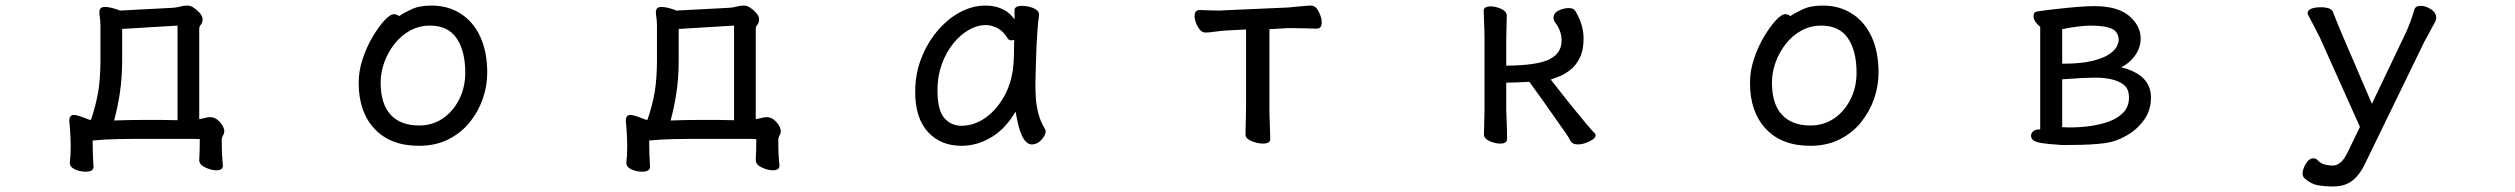

<svg xmlns="http://www.w3.org/2000/svg" viewBox="-20 -506 9040 690"><path d="M247 -93Q247 -93 253 -92H254Q266 -89 278 -84.5Q290 -80 303 -75L307 -76Q324 -125 333 -176Q341 -226 341 -291V-412Q341 -424 340 -435Q337 -454 337 -462Q337 -470 341 -475.5Q345 -481 358 -481Q375 -481 407 -470Q407 -469 408.5 -468.5Q410 -468 411 -468L601 -478Q616 -479 628 -482.5Q640 -486 653 -486Q666 -486 678 -477Q690 -469 699 -458Q708 -447 708 -437Q708 -423 700 -415Q696 -410 696 -402V-78Q706 -79 716 -82Q726 -85 735 -85Q755 -85 770.5 -67Q786 -49 786 -35Q786 -27 781.5 -19.5Q777 -12 777 -4Q777 28 778 50L781 89V90Q781 106 757 106Q740 106 718 96Q696 86 696 69V68Q698 36 698 -6Q682 -7 660 -7H493Q441 -7 397.5 -6Q354 -5 313 -1Q313 45 316 94Q316 111 287 111Q270 111 252 104Q231 95 231 80V79V78Q234 53 234 23Q234 -22 229 -72V-74Q229 -82 233 -87.5Q237 -93 247 -93ZM390 -73Q440 -75 492 -75H560Q590 -75 618 -74V-414L419 -402V-292Q419 -227 411 -173.5Q403 -120 390 -73Z M1531 -486Q1590 -486 1635.5 -457Q1681 -428 1706 -374Q1731 -320 1731 -245Q1731 -197 1715 -151Q1699 -105 1668 -66.5Q1637 -28 1591 -5Q1545 18 1486 18Q1383 18 1326 -43Q1269 -104 1269 -208Q1269 -252 1283.5 -295Q1298 -338 1319 -373.5Q1340 -409 1361 -432Q1382 -455 1396 -455Q1406 -455 1414 -448Q1433 -461 1460.5 -473.5Q1488 -486 1531 -486ZM1486 -55Q1533 -55 1570 -79.5Q1607 -104 1629.5 -147.5Q1652 -191 1652 -245Q1652 -323 1621 -368.5Q1590 -414 1525 -414Q1487 -414 1454.5 -396.5Q1422 -379 1398 -348.5Q1374 -318 1361 -282Q1348 -246 1348 -209Q1348 -132 1384 -93.5Q1420 -55 1486 -55Z M2247 -93Q2247 -93 2253 -92H2254Q2266 -89 2278 -84.5Q2290 -80 2303 -75L2307 -76Q2324 -125 2333 -176Q2341 -226 2341 -291V-412Q2341 -424 2340 -435Q2337 -454 2337 -462Q2337 -470 2341 -475.5Q2345 -481 2358 -481Q2375 -481 2407 -470Q2407 -469 2408.5 -468.5Q2410 -468 2411 -468L2601 -478Q2616 -479 2628 -482.5Q2640 -486 2653 -486Q2666 -486 2678 -477Q2690 -469 2699 -458Q2708 -447 2708 -437Q2708 -423 2700 -415Q2696 -410 2696 -402V-78Q2706 -79 2716 -82Q2726 -85 2735 -85Q2755 -85 2770.5 -67Q2786 -49 2786 -35Q2786 -27 2781.5 -19.5Q2777 -12 2777 -4Q2777 28 2778 50L2781 89V90Q2781 106 2757 106Q2740 106 2718 96Q2696 86 2696 69V68Q2698 36 2698 -6Q2682 -7 2660 -7H2493Q2441 -7 2397.5 -6Q2354 -5 2313 -1Q2313 45 2316 94Q2316 111 2287 111Q2270 111 2252 104Q2231 95 2231 80V79V78Q2234 53 2234 23Q2234 -22 2229 -72V-74Q2229 -82 2233 -87.5Q2237 -93 2247 -93ZM2390 -73Q2440 -75 2492 -75H2560Q2590 -75 2618 -74V-414L2419 -402V-292Q2419 -227 2411 -173.5Q2403 -120 2390 -73Z M3723 -4Q3708 13 3688 13Q3648 13 3630 -105Q3595 -46 3548 -16Q3494 18 3436 18Q3360 18 3314.5 -32Q3269 -82 3269 -176Q3269 -240 3290.5 -295.5Q3312 -351 3348 -394Q3384 -437 3429 -461.5Q3474 -486 3522 -486Q3559 -486 3589 -470Q3611 -458 3626 -436V-469Q3626 -485 3653 -485Q3671 -485 3691 -478Q3714 -469 3714 -454V-452V-451Q3708 -407 3705 -343Q3701 -227 3701 -204Q3701 -181 3702.5 -154.5Q3704 -128 3711.5 -98.5Q3719 -69 3735 -43Q3738 -38 3738 -34Q3738 -21 3723 -4ZM3625 -363Q3619 -361 3613 -361Q3607 -361 3602 -367Q3586 -394 3564.5 -405Q3543 -416 3522 -416Q3493 -416 3462.5 -399Q3432 -382 3406 -350Q3380 -318 3364.5 -275Q3349 -232 3349 -182Q3349 -110 3373.5 -82Q3398 -54 3435 -54Q3481 -54 3522.5 -83.5Q3564 -113 3592 -166Q3620 -219 3623 -289V-290Q3624 -303 3624 -324Q3624 -345 3625 -363Z M4542 -401V-118Q4542 -92 4543.5 -55.5Q4545 -19 4545 -6Q4545 10 4518 10Q4501 10 4480 2Q4456 -7 4456 -23Q4456 -31 4457 -71Q4458 -111 4458 -118V-400L4396 -397Q4373 -396 4348.5 -392.5Q4324 -389 4313 -389Q4296 -389 4284.5 -410Q4273 -431 4273 -448Q4273 -470 4292 -470Q4300 -470 4320.5 -469Q4341 -468 4356.5 -468Q4372 -468 4380 -469L4608 -479Q4632 -481 4656.5 -483.5Q4681 -486 4691 -486Q4708 -486 4719 -464.5Q4730 -443 4730 -426Q4730 -403 4712 -403Q4703 -403 4677.5 -404Q4652 -405 4626 -405H4609Z M5563 -90Q5533 -134 5476 -212Q5425 -209 5393 -209V-112Q5393 -106 5394 -85Q5396 -43 5396 -6Q5396 10 5371 10Q5354 10 5335 2Q5313 -7 5313 -23Q5313 -32 5314 -67Q5315 -102 5315 -109V-363Q5315 -392 5313.5 -424.5Q5312 -457 5312 -467Q5312 -483 5337 -483Q5354 -483 5373 -475Q5395 -466 5395 -449Q5395 -442 5394 -407Q5393 -372 5393 -360V-270Q5505 -271 5548.5 -293Q5592 -315 5592 -360Q5592 -395 5569 -425Q5563 -434 5563 -442Q5563 -460 5583 -469Q5601 -477 5618 -477Q5635 -477 5641 -467Q5671 -418 5671 -367Q5671 -326 5657.5 -298.5Q5644 -271 5623.5 -255Q5603 -239 5584 -231.5Q5565 -224 5553 -220Q5581 -184 5620 -135Q5688 -51 5708 -30Q5714 -27 5714 -20Q5714 -8 5692 2Q5670 13 5651 13Q5630 13 5623 -1Q5621 -7 5608 -26Z M6531 -486Q6590 -486 6635.5 -457Q6681 -428 6706 -374Q6731 -320 6731 -245Q6731 -197 6715 -151Q6699 -105 6668 -66.5Q6637 -28 6591 -5Q6545 18 6486 18Q6383 18 6326 -43Q6269 -104 6269 -208Q6269 -252 6283.5 -295Q6298 -338 6319 -373.5Q6340 -409 6361 -432Q6382 -455 6396 -455Q6406 -455 6414 -448Q6433 -461 6460.5 -473.5Q6488 -486 6531 -486ZM6486 -55Q6533 -55 6570 -79.5Q6607 -104 6629.5 -147.5Q6652 -191 6652 -245Q6652 -323 6621 -368.5Q6590 -414 6525 -414Q6487 -414 6454.5 -396.5Q6422 -379 6398 -348.5Q6374 -318 6361 -282Q6348 -246 6348 -209Q6348 -132 6384 -93.5Q6420 -55 6486 -55Z M7311 7Q7279 1 7279 -18Q7279 -28 7287.5 -34.5Q7296 -41 7309 -41H7312V-410Q7304 -415 7296 -426Q7288 -437 7288 -448Q7288 -464 7303 -465Q7320 -468 7373 -474Q7462 -484 7506 -484Q7591 -484 7632 -448.5Q7673 -413 7673 -368Q7673 -330 7647 -299Q7629 -277 7603 -264Q7644 -255 7673 -233Q7710 -204 7710 -155Q7710 -111 7686.5 -77Q7663 -43 7626 -21Q7588 2 7547 8Q7499 15 7416 15H7388Q7339 12 7311 7ZM7594 -361Q7594 -390 7571 -402Q7546 -414 7492 -414Q7473 -414 7442.5 -410Q7412 -406 7391 -401V-277Q7460 -277 7501 -287.5Q7542 -298 7562 -312.5Q7582 -327 7588 -340.5Q7594 -354 7594 -361ZM7391 -221V-49L7415 -48Q7502 -48 7561 -70Q7593 -82 7612 -103Q7631 -124 7631 -155.5Q7631 -187 7612 -201.5Q7593 -216 7565.5 -221.5Q7538 -227 7515 -227H7505Q7474 -227 7391 -221Z M8366 164H8356Q8336 164 8311 160Q8286 156 8262 135Q8255 128 8255 118Q8255 102 8266.5 82.5Q8278 63 8294 63Q8304 63 8311 72Q8323 83 8337 86Q8351 89 8364 89Q8377 89 8391 78Q8405 67 8419 37L8461 -50L8317 -371Q8294 -417 8276 -450Q8273 -455 8273 -458Q8273 -471 8290 -476Q8303 -480 8318 -480Q8358 -480 8364 -463Q8378 -427 8394 -389L8504 -133L8622 -380Q8641 -419 8657 -472Q8661 -485 8679 -485Q8697 -485 8716 -473Q8735 -461 8735 -442Q8735 -434 8731 -427Q8701 -372 8692 -355L8481 79Q8461 122 8434 143Q8407 164 8366 164Z"/></svg>

Font: Moon Stars Kai
Style: Bold
Weight: 700
Designer: GuiWonder
Version: Version 1.101